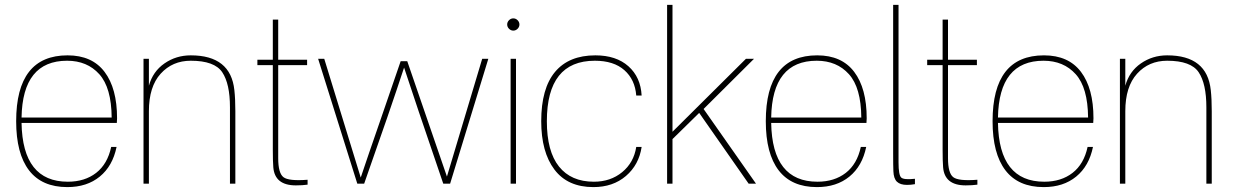

<svg xmlns="http://www.w3.org/2000/svg" viewBox="-20 -750 5034 784"><path d="M256 -524Q356 -524 407 -456.5Q458 -389 458 -267Q458 -259 457 -248H68Q72 -8 257 -8Q326 -8 372.5 -44Q419 -80 434 -150H456Q440 -72 387.5 -29Q335 14 255 14Q151 14 98.5 -54.5Q46 -123 46 -255Q46 -524 256 -524ZM68 -270H436Q435 -392 385.5 -447Q336 -502 254 -502Q72 -502 68 -270Z M759 -524Q922 -524 937 -382Q941 -346 941 -296V0H919V-312Q919 -408 887.5 -455Q856 -502 759 -502Q684 -502 636 -449Q588 -396 588 -296V0H566V-510H588V-400Q604 -458 651.5 -491Q699 -524 759 -524Z M1116 -104Q1116 -43 1137.5 -26.5Q1159 -10 1236 -16V4Q1215 7 1188 7Q1102 7 1096 -67Q1094 -91 1094 -138V-484H1031V-506H1094V-670H1116V-506H1234V-484H1116Z M1974 -510 1818 0H1790Q1669 -354 1630 -474Q1574 -303 1467 0H1439L1279 -510H1304Q1329 -429 1378.5 -267.5Q1428 -106 1453 -25Q1480 -106 1534.5 -263Q1589 -420 1616 -500H1643L1805 -29Q1829 -109 1877 -269.5Q1925 -430 1949 -510Z M2087 -510V0H2065V-510ZM2058.5 -632.5Q2051 -640 2051 -650Q2051 -660 2058.5 -667.5Q2066 -675 2076 -675Q2086 -675 2093.5 -667.5Q2101 -660 2101 -650Q2101 -640 2093.5 -632.5Q2086 -625 2076 -625Q2066 -625 2058.5 -632.5Z M2411 -524Q2496 -524 2546 -479.5Q2596 -435 2600 -360H2578Q2573 -425 2529.5 -463.5Q2486 -502 2409 -502Q2213 -502 2213 -255Q2213 -132 2262.5 -70Q2312 -8 2405 -8Q2473 -8 2520.5 -47Q2568 -86 2578 -150H2600Q2589 -77 2536 -31.5Q2483 14 2403 14Q2298 14 2244 -57.5Q2190 -129 2190 -255Q2190 -389 2246.5 -456.5Q2303 -524 2411 -524Z M3059 -510 2853 -305 3067 0H3037L2835 -289L2726 -182V0H2704V-730H2726V-212L3026 -510Z M3317 -524Q3417 -524 3468 -456.5Q3519 -389 3519 -267Q3519 -259 3518 -248H3129Q3133 -8 3318 -8Q3387 -8 3433.5 -44Q3480 -80 3495 -150H3517Q3501 -72 3448.5 -29Q3396 14 3316 14Q3212 14 3159.5 -54.5Q3107 -123 3107 -255Q3107 -524 3317 -524ZM3129 -270H3497Q3496 -392 3446.5 -447Q3397 -502 3315 -502Q3133 -502 3129 -270Z M3649 -87Q3649 -35 3660 -25Q3671 -15 3716 -20V2Q3699 5 3684 5Q3656 5 3642.5 -8Q3629 -21 3628 -51Q3627 -71 3627 -123V-730H3649Z M3851 -104Q3851 -43 3872.5 -26.5Q3894 -10 3971 -16V4Q3950 7 3923 7Q3837 7 3831 -67Q3829 -91 3829 -138V-484H3766V-506H3829V-670H3851V-506H3969V-484H3851Z M4243 -524Q4343 -524 4394 -456.5Q4445 -389 4445 -267Q4445 -259 4444 -248H4055Q4059 -8 4244 -8Q4313 -8 4359.5 -44Q4406 -80 4421 -150H4443Q4427 -72 4374.5 -29Q4322 14 4242 14Q4138 14 4085.5 -54.5Q4033 -123 4033 -255Q4033 -524 4243 -524ZM4055 -270H4423Q4422 -392 4372.5 -447Q4323 -502 4241 -502Q4059 -502 4055 -270Z M4746 -524Q4909 -524 4924 -382Q4928 -346 4928 -296V0H4906V-312Q4906 -408 4874.5 -455Q4843 -502 4746 -502Q4671 -502 4623 -449Q4575 -396 4575 -296V0H4553V-510H4575V-400Q4591 -458 4638.5 -491Q4686 -524 4746 -524Z"/></svg>

Font: Nacelle Thin
Style: Regular
Weight: 100
Designer: Sora Sagano
Foundry: Sora Sagano
Version: Version 1.000;FEAKit 1.0